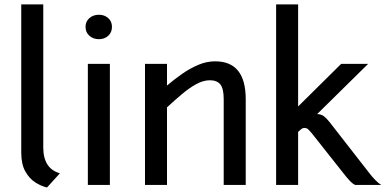

<svg xmlns="http://www.w3.org/2000/svg" viewBox="-20 -840 1758 872"><path d="M193.5 11.5Q168.5 6 141.2 -11Q114 -28 95.2 -61Q76.5 -94 76.5 -147.5V-820H176.5V-171Q176.5 -74 252 -53Z M429.5 -662Q403.5 -662 386 -677.5Q368.5 -693 368.5 -718Q368.5 -742.5 386 -757.8Q403.5 -773 429.5 -773Q454.5 -773 471.5 -757.8Q488.5 -742.5 488.5 -718Q488.5 -693 471.5 -677.5Q454.5 -662 429.5 -662ZM379 0V-550H479V0Z M638.5 0V-550H738.5V-451.5Q769.5 -478 805.2 -503.2Q841 -528.5 879.5 -545Q918 -561.5 957 -561.5Q1096 -561.5 1096 -389.5V0H996V-389.5Q996 -437.5 980.8 -456.5Q965.5 -475.5 933 -475.5Q903 -475.5 870.5 -457.5Q838 -439.5 804.8 -411.2Q771.5 -383 738.5 -352.5V0Z M1234 0V-820H1334V-356.5L1529.5 -550H1652L1420.5 -322Q1439 -321 1450.5 -312.5Q1462 -304 1476 -286.5L1654.5 -57.5Q1669.5 -37.5 1684.5 -22.2Q1699.5 -7 1711.5 0H1593.5Q1581.5 -5 1567.8 -19.8Q1554 -34.5 1539.5 -53.5L1399 -231Q1384 -249.5 1377.8 -254.2Q1371.5 -259 1362 -259Q1355 -259 1348 -253.5Q1341 -248 1334 -241V0Z"/></svg>

Font: Junction Medium
Style: Regular
Weight: 500
Designer: Caroline Hadilaksono
Foundry: Caroline Hadilaksono, Tyler Finck, The League of Moveable Type
Version: Version 2.000; ttfautohint (v1.8.3)